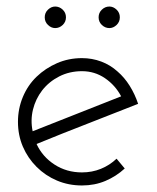

<svg xmlns="http://www.w3.org/2000/svg" viewBox="-20 -561 481 588"><path d="M231 -343Q270 -343 301.5 -321.5Q333 -300 351 -266Q283 -239 215.5 -212.5Q148 -186 80 -159Q73 -193 81 -225.5Q89 -258 109 -284Q130 -311 161.5 -327Q193 -343 231 -343ZM362 -45 337 -75Q316 -55 289 -44Q262 -33 231 -33Q184 -33 147 -57Q110 -81 92 -120Q170 -152 247.5 -182Q325 -212 403 -243Q393 -273 377 -298.5Q361 -324 340 -342Q318 -362 290 -372.5Q262 -383 231 -383Q190 -383 154.5 -367.5Q119 -352 92 -326Q65 -300 50 -264Q35 -228 35 -188Q35 -147 50 -112Q65 -77 92 -50Q119 -23 154.5 -8Q190 7 231 7Q270 7 303 -7Q336 -21 362 -45ZM347 -508Q347 -522 337 -531.5Q327 -541 315 -541Q302 -541 292 -531.5Q282 -522 282 -508Q282 -494 292 -484.5Q302 -475 315 -475Q327 -475 337 -484.5Q347 -494 347 -508ZM182 -508Q182 -522 172 -531.5Q162 -541 149 -541Q137 -541 127 -531.5Q117 -522 117 -508Q117 -494 127 -484.5Q137 -475 149 -475Q162 -475 172 -484.5Q182 -494 182 -508Z"/></svg>

Font: Josefin Slab Thin
Style: Regular
Weight: 400
Version: Version 2.000